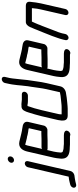

<svg xmlns="http://www.w3.org/2000/svg" viewBox="638 -1421 899 2215"><g transform="rotate(-90 1087.5 -313.5)"><path d="M266 -442 157 29C134 31 114 35 94 40C72 46 52 47 39 64C16 93 37 123 68 115C89 108 109 106 132 101C147 98 159 98 174 95C194 91 217 73 222 50L336 -442C340 -461 329 -477 310 -477C291 -477 270 -461 266 -442ZM318 -638C313 -618 327 -601 347 -601C366 -601 386 -617 390 -636C395 -656 382 -674 362 -674C343 -674 322 -657 318 -638Z M592 -284H498C491 -284 484 -282 477 -278L517 -449C518 -452 520 -457 522 -463C523 -466 523 -469 525 -472C528 -471 530 -471 531 -471L550 -466C565 -463 584 -458 598 -454C612 -452 629 -449 639 -445C653 -443 663 -441 676 -438L693 -436C700 -435 711 -433 716 -430L683 -286H654C641 -286 607 -284 592 -284ZM638 -216H692C714 -214 741 -234 746 -257L789 -440C797 -484 761 -501 719 -505L702 -508L687 -510C674 -512 664 -516 650 -518C627 -524 602 -530 580 -535C565 -538 555 -542 538 -542C487 -542 459 -500 447 -449L376 -142C373 -130 372 -119 370 -108C365 -72 361 -43 369 -18C382 27 430 42 497 42C507 42 517 44 528 44H620C627 44 629 46 634 47C654 53 675 37 683 22C701 -13 666 -26 636 -26H534C527 -27 520 -28 513 -28C508 -28 504 -28 498 -29C475 -29 458 -35 442 -41C437 -47 433 -61 436 -72C438 -95 440 -116 446 -143L464 -219C469 -216 474 -214 481 -214H575C590 -214 625 -216 638 -216Z M1109 -511H1045C1025 -511 1012 -516 993 -516C990 -515 986 -515 981 -515H966C924 -515 909 -471 897 -432C882 -381 867 -338 854 -282L810 -93C808 -86 808 -79 807 -72L804 -54C802 -12 812 18 862 18H942C961 18 981 15 997 14L1019 12C1051 9 1086 5 1116 -1C1153 -4 1190 -28 1199 -67L1236 -226C1254 -304 1259 -375 1272 -449C1278 -496 1280 -544 1287 -591C1290 -612 1290 -630 1295 -651L1308 -708C1312 -727 1302 -743 1283 -743C1264 -743 1242 -727 1238 -708L1226 -652C1224 -643 1222 -634 1221 -625C1216 -586 1210 -550 1208 -511L1204 -477C1202 -454 1199 -429 1194 -404C1184 -347 1180 -288 1166 -226L1131 -72C1106 -66 1077 -62 1051 -60C1020 -58 992 -52 958 -52H876V-53C875 -64 877 -78 880 -93L924 -282C937 -340 954 -394 972 -445C975 -446 979 -446 982 -446H985C995 -443 1014 -441 1029 -441H1093C1112 -441 1132 -457 1136 -476C1140 -495 1128 -511 1109 -511Z M1533 -284H1439C1432 -284 1425 -282 1418 -278L1458 -449C1459 -452 1461 -457 1463 -463C1464 -466 1464 -469 1466 -472C1469 -471 1471 -471 1472 -471L1491 -466C1506 -463 1525 -458 1539 -454C1553 -452 1570 -449 1580 -445C1594 -443 1604 -441 1617 -438L1634 -436C1641 -435 1652 -433 1657 -430L1624 -286H1595C1582 -286 1548 -284 1533 -284ZM1579 -216H1633C1655 -214 1682 -234 1687 -257L1730 -440C1738 -484 1702 -501 1660 -505L1643 -508L1628 -510C1615 -512 1605 -516 1591 -518C1568 -524 1543 -530 1521 -535C1506 -538 1496 -542 1479 -542C1428 -542 1400 -500 1388 -449L1317 -142C1314 -130 1313 -119 1311 -108C1306 -72 1302 -43 1310 -18C1323 27 1371 42 1438 42C1448 42 1458 44 1469 44H1561C1568 44 1570 46 1575 47C1595 53 1616 37 1624 22C1642 -13 1607 -26 1577 -26H1475C1468 -27 1461 -28 1454 -28C1449 -28 1445 -28 1439 -29C1416 -29 1399 -35 1383 -41C1378 -47 1374 -61 1377 -72C1379 -95 1381 -116 1387 -143L1405 -219C1410 -216 1415 -214 1422 -214H1516C1531 -214 1566 -216 1579 -216Z M1802 -7 1808 -34C1809 -39 1810 -47 1814 -58C1817 -69 1820 -78 1823 -87C1846 -150 1874 -215 1896 -277C1903 -294 1909 -305 1914 -322C1923 -347 1936 -371 1946 -395H2101L2099 -375C2097 -349 2093 -322 2086 -292L2021 -8C2017 11 2029 27 2048 27C2067 27 2087 11 2091 -8L2156 -292C2165 -331 2169 -371 2173 -406C2180 -445 2166 -465 2124 -465H1948C1915 -468 1893 -441 1881 -412C1880 -409 1879 -406 1877 -401C1867 -378 1855 -353 1847 -329C1839 -308 1827 -282 1818 -258C1806 -225 1793 -196 1780 -162C1766 -120 1749 -80 1738 -34L1732 -7C1728 11 1741 28 1759 28C1777 28 1798 11 1802 -7Z"/></g></svg>

Font: Electronic
Style: BdIt
Weight: 700
Version: Version 1.011